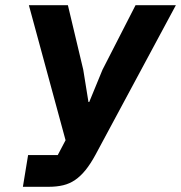

<svg xmlns="http://www.w3.org/2000/svg" viewBox="-20 -718 696 738"><path d="M88 -122H202L232 -179L91 -698H241L300 -450L320 -326H323L374 -450L501 -698H656L347 -123Q328 -88 309 -64.5Q290 -41 269 -26.5Q248 -12 223 -6Q198 0 167 0H68Z"/></svg>

Font: IBM Plex Mono
Style: Bold Italic
Weight: 700
Italic angle: -9°
Monospace: yes
Designer: Mike Abbink, Paul van der Laan, Pieter van Rosmalen
Foundry: Bold Monday
Version: Version 2.3